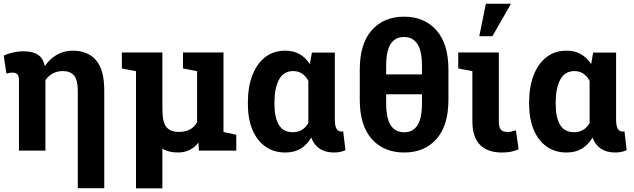

<svg xmlns="http://www.w3.org/2000/svg" viewBox="-21 -811 3415 1034"><path d="M397.9 202.6V-323.2Q397.9 -379.9 377.9 -404.1Q357.9 -428.2 317.4 -428.2Q286.6 -428.2 262.9 -415.3Q239.3 -402.3 223.6 -379.4V0H81.1V-380.4Q81.1 -402.3 72.5 -411.1Q64 -419.9 46.9 -419.9Q37.6 -419.9 31.7 -418.7Q25.9 -417.5 13.7 -414.6L-1 -511.2Q17.6 -521 47.4 -527.8Q77.1 -534.7 106.9 -534.7Q200.7 -534.7 217.3 -465.8Q218.3 -463.4 219 -460.2Q219.7 -457 220.2 -454.6Q246.6 -494.1 285.2 -516.1Q323.7 -538.1 371.1 -538.1Q451.2 -538.1 495.8 -487.3Q540.5 -436.5 540.5 -323.7V202.6Z M711.4 203.1V-427.7L635.3 -442.4V-528.3H853.5V-225.6Q853.5 -152.8 875.2 -126.7Q897 -100.6 940.9 -100.6Q1012.7 -100.6 1040.5 -153.3V-427.7L964.4 -442.4V-528.3H1182.6V-100.1L1251.5 -85.4V0H1050.3L1047.4 -43Q1006.8 10.3 936 10.3Q886.7 10.3 853.5 -10.7V203.1Z M1515.1 10.3Q1452.6 10.3 1407.5 -22.2Q1362.3 -54.7 1338.1 -113Q1314 -171.4 1314 -249.5V-259.8Q1314 -343.3 1338.1 -405.8Q1362.3 -468.3 1407.2 -503.2Q1452.1 -538.1 1515.1 -538.1Q1560.5 -538.1 1592.8 -519.3Q1625 -500.5 1647.9 -465.8L1658.7 -527.8H1782.2V-168.5Q1782.2 -131.8 1791.5 -117.2Q1800.8 -102.5 1816.9 -102.5Q1823.2 -102.5 1827.1 -104.5L1839.4 -2.4Q1823.2 4.9 1808.3 7.6Q1793.5 10.3 1777.3 10.3Q1686 10.3 1655.3 -69.8Q1631.8 -30.8 1597.9 -10.3Q1564 10.3 1515.1 10.3ZM1556.6 -99.1Q1611.3 -99.1 1639.6 -148.4V-375.5Q1610.8 -428.2 1558.6 -428.2Q1505.4 -428.2 1481.2 -381.6Q1457 -335 1457 -259.8V-249.5Q1457 -179.7 1480.2 -139.4Q1503.4 -99.1 1556.6 -99.1Z M2155.8 10.3Q2045.9 10.3 1981.2 -62.3Q1916.5 -134.8 1916.5 -273.9V-436Q1916.5 -575.2 1981 -648.2Q2045.4 -721.2 2154.8 -721.2Q2264.2 -721.2 2329.1 -648.2Q2394 -575.2 2394 -436V-273.9Q2394 -134.8 2329.6 -62.3Q2265.1 10.3 2155.8 10.3ZM2058.6 -410.2H2251.5V-455.6Q2251.5 -537.1 2226.6 -574.5Q2201.7 -611.8 2154.8 -611.8Q2107.4 -611.8 2083 -574.5Q2058.6 -537.1 2058.6 -455.6ZM2155.8 -98.6Q2202.6 -98.6 2227.1 -136Q2251.5 -173.3 2251.5 -255.9V-303.2H2058.6V-255.9Q2058.6 -173.3 2083.3 -136Q2107.9 -98.6 2155.8 -98.6Z M2681.2 10.3Q2604.5 10.3 2563.7 -31.5Q2522.9 -73.2 2522.9 -158.7V-427.7L2446.8 -442.4V-528.3H2665.5V-156.7Q2665.5 -125 2676.3 -112.8Q2687 -100.6 2710 -100.6Q2724.1 -100.6 2732.4 -102.3Q2740.7 -104 2757.3 -109.4L2772 -6.8Q2749 2.9 2728.5 6.6Q2708 10.3 2681.2 10.3ZM2560.1 -616.2 2595.7 -791H2731L2630.9 -616.2Z M3029.8 10.3Q2967.3 10.3 2922.1 -22.2Q2877 -54.7 2852.8 -113Q2828.6 -171.4 2828.6 -249.5V-259.8Q2828.6 -343.3 2852.8 -405.8Q2877 -468.3 2921.9 -503.2Q2966.8 -538.1 3029.8 -538.1Q3075.2 -538.1 3107.4 -519.3Q3139.6 -500.5 3162.6 -465.8L3173.3 -527.8H3296.9V-168.5Q3296.9 -131.8 3306.2 -117.2Q3315.4 -102.5 3331.5 -102.5Q3337.9 -102.5 3341.8 -104.5L3354 -2.4Q3337.9 4.9 3323 7.6Q3308.1 10.3 3292 10.3Q3200.7 10.3 3169.9 -69.8Q3146.5 -30.8 3112.5 -10.3Q3078.6 10.3 3029.8 10.3ZM3071.3 -99.1Q3126 -99.1 3154.3 -148.4V-375.5Q3125.5 -428.2 3073.2 -428.2Q3020 -428.2 2995.8 -381.6Q2971.7 -335 2971.7 -259.8V-249.5Q2971.7 -179.7 2994.9 -139.4Q3018.1 -99.1 3071.3 -99.1Z"/></svg>

Font: Roboto Slab
Style: Bold
Weight: 700
Designer: Google
Version: Version 2.000; ttfautohint (v1.8.1.43-b0c9)